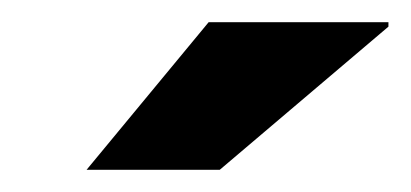

<svg xmlns="http://www.w3.org/2000/svg" viewBox="-20 -744 370 173"><path d="M58 -591 168 -724H330V-720L178 -591Z"/></svg>

Font: Archivo SemiExpanded
Style: Bold Italic
Weight: 700
Width: 6
Italic angle: -10°
Designer: Hector Gatti
Foundry: Omnibus-Type
Version: Version 2.001